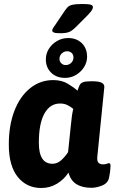

<svg xmlns="http://www.w3.org/2000/svg" viewBox="-20 -930 585 959"><path d="M281 -764Q258 -764 249.5 -767.5Q241 -771 241 -777Q241 -784 245.5 -790.5Q250 -797 257 -807L302 -874Q311 -887 318 -894.5Q325 -902 341.5 -906Q358 -910 393 -910Q422 -910 433 -906.5Q444 -903 444 -895Q444 -885 434.5 -873Q425 -861 411 -847L358 -794Q342 -778 327 -771Q312 -764 281 -764ZM305 -541Q262 -541 235.5 -567Q209 -593 209 -633Q209 -662 224 -686Q239 -710 264.5 -725Q290 -740 320 -740Q363 -740 389 -714Q415 -688 415 -647Q415 -619 400 -595Q385 -571 360 -556Q335 -541 305 -541ZM308 -605Q324 -605 335.5 -616Q347 -627 347 -643Q347 -657 338 -665.5Q329 -674 315 -674Q300 -674 288.5 -663Q277 -652 277 -636Q277 -623 286 -614Q295 -605 308 -605ZM186 9Q113 9 68.5 -46.5Q24 -102 24 -208Q24 -304 52 -376.5Q80 -449 130.5 -489.5Q181 -530 246 -530Q289 -530 320 -511Q351 -492 367 -477Q373 -495 378 -505Q383 -515 395 -519.5Q407 -524 432 -524H444Q504 -524 501 -494L466 -147Q464 -126 471.5 -117.5Q479 -109 495 -109Q506 -109 513.5 -112Q521 -115 524 -115Q532 -115 532 -103Q532 -99 531 -84.5Q530 -70 525 -44Q520 -16 491.5 -4Q463 8 437 8Q391 8 362 -10Q333 -28 322 -68Q301 -35 265.5 -13Q230 9 186 9ZM242 -112Q266 -112 285.5 -129.5Q305 -147 320 -170L334 -305Q337 -336 339.5 -353Q342 -370 346 -386Q333 -397 317 -405Q301 -413 280 -413Q230 -413 202 -363Q174 -313 174 -217Q174 -112 242 -112Z"/></svg>

Font: Asap
Style: Bold Italic
Weight: 700
Italic angle: -6°
Designer: Pablo Cosgaya
Foundry: Omnibus-Type
Version: Version 3.001; ttfautohint (v1.8.3)